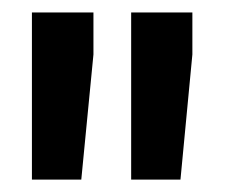

<svg xmlns="http://www.w3.org/2000/svg" viewBox="-20 -770 361 308"><path d="M129.9 -682.6 110.4 -481.9H31.2V-750H129.9ZM288.6 -682.6 269.5 -481.9H190.4V-750H288.6Z"/></svg>

Font: Vazir
Style: Bold
Weight: 700
Designer: Saber Rastikerdar
Foundry: Saber Rastikerdar
Version: Version 30.0.0